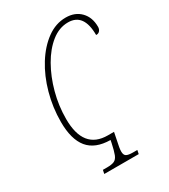

<svg xmlns="http://www.w3.org/2000/svg" viewBox="-179 -811 792 898"><g transform="rotate(-30 216.5 -362.0)"><path d="M114 0 118 -20H141Q166 -20 179.5 -26Q193 -32 200.5 -51Q208 -70 216 -108L219 -123Q137 -124 98.5 -171Q60 -218 60 -312Q60 -390 80.5 -464Q101 -538 137.5 -596.5Q174 -655 221.5 -689.5Q269 -724 323 -724Q373 -724 403 -693Q433 -662 433 -611Q433 -598 425.5 -589.5Q418 -581 406 -582Q406 -699 321 -699Q273 -699 231 -665.5Q189 -632 157 -576Q125 -520 106.5 -451.5Q88 -383 88 -312Q88 -148 219 -148H252L244 -108Q235 -69 235 -51Q235 -32 245.5 -26Q256 -20 281 -20H304L300 0Z"/></g></svg>

Font: Noto Serif ExtraCondensed Thin
Style: Italic
Weight: 100
Width: 2
Italic angle: -12°
Designer: Monotype Design Team
Foundry: Monotype Imaging Inc.
Version: Version 2.013